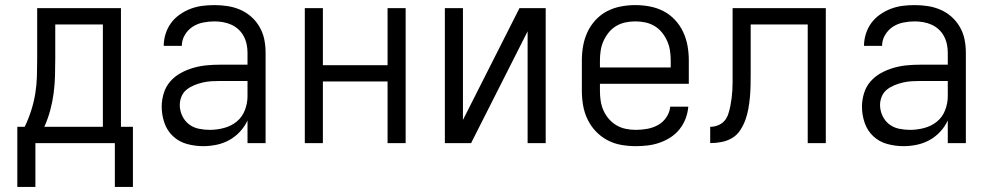

<svg xmlns="http://www.w3.org/2000/svg" viewBox="-20 -562 3890 754"><path d="M48 172V-64H77Q92 -95 102.5 -128Q113 -161 118.5 -194.5Q124 -228 125 -262.5Q126 -297 126 -331V-530H455V-64H502V172H431V0H119V172ZM154 -64H384V-466H197V-331Q197 -297 196 -263Q195 -229 190.5 -195Q186 -161 177 -128Q168 -95 154 -64Z M778 12Q746 12 714.5 3.5Q683 -5 659.5 -27Q636 -49 625.5 -80Q615 -111 615 -143Q615 -169 623 -195.5Q631 -222 648.5 -242Q666 -262 689.5 -275Q713 -288 739 -295.5Q765 -303 791.5 -305.5Q818 -308 845 -308H952V-355Q952 -372 948.5 -388.5Q945 -405 937 -420Q929 -435 916.5 -446.5Q904 -458 888.5 -465Q873 -472 856 -475Q839 -478 822 -478Q800 -478 777.5 -473.5Q755 -469 736.5 -457Q718 -445 706 -425Q694 -405 694 -382H623Q623 -406 630.5 -429.5Q638 -453 652 -472Q666 -491 686 -505Q706 -519 728.5 -527.5Q751 -536 774.5 -539Q798 -542 822 -542Q848 -542 874 -538Q900 -534 924 -523.5Q948 -513 967.5 -495.5Q987 -478 1000 -455Q1013 -432 1018 -406.5Q1023 -381 1023 -355V0H952V-89Q941 -65 922.5 -45Q904 -25 880.5 -12Q857 1 830.5 6.5Q804 12 778 12ZM804 -52Q832 -52 860 -59.5Q888 -67 909.5 -84.5Q931 -102 941.5 -129Q952 -156 952 -184V-244H845Q828 -244 810.5 -243Q793 -242 776 -238Q759 -234 743 -227.5Q727 -221 713.5 -210.5Q700 -200 693 -183.5Q686 -167 686 -150Q686 -128 695.5 -107.5Q705 -87 722 -74Q739 -61 760.5 -56.5Q782 -52 804 -52Z M1177 0V-530H1248V-306H1502V-530H1573V0H1502V-242H1248V0Z M1727 0V-530H1798V-91L2020 -530H2123V0H2052V-439L1830 0Z M2477 12Q2448 12 2419.5 7Q2391 2 2365.5 -11.5Q2340 -25 2320 -46Q2300 -67 2287.5 -93Q2275 -119 2270 -147.5Q2265 -176 2265 -205V-325Q2265 -354 2270 -382Q2275 -410 2287 -436Q2299 -462 2319 -483.5Q2339 -505 2364 -518Q2389 -531 2417.5 -536.5Q2446 -542 2475 -542Q2504 -542 2532.5 -536.5Q2561 -531 2586 -518Q2611 -505 2631 -483.5Q2651 -462 2663 -436Q2675 -410 2680 -382Q2685 -354 2685 -325V-233H2336V-205Q2336 -185 2339 -165.5Q2342 -146 2350 -128Q2358 -110 2371 -95Q2384 -80 2401 -70Q2418 -60 2437.5 -56Q2457 -52 2477 -52Q2499 -52 2521.5 -56Q2544 -60 2564 -71Q2584 -82 2597 -101.5Q2610 -121 2612 -143H2683Q2681 -119 2672.5 -96.5Q2664 -74 2649 -55Q2634 -36 2614 -23Q2594 -10 2571.5 -2Q2549 6 2525 9Q2501 12 2477 12ZM2336 -297H2614V-325Q2614 -345 2611 -364Q2608 -383 2600 -401Q2592 -419 2579.5 -434.5Q2567 -450 2550 -460Q2533 -470 2514 -474Q2495 -478 2475 -478Q2455 -478 2436 -474Q2417 -470 2400 -460Q2383 -450 2370.5 -434.5Q2358 -419 2350 -401Q2342 -383 2339 -364Q2336 -345 2336 -325Z M3152 0V-466H2928V-270Q2928 -248 2927.5 -225.5Q2927 -203 2925 -180.5Q2923 -158 2919 -135.5Q2915 -113 2907.5 -92Q2900 -71 2887.5 -51.5Q2875 -32 2856 -20.5Q2837 -9 2814.5 -4.5Q2792 0 2769 0V-64Q2785 -64 2800 -70Q2815 -76 2825 -87.5Q2835 -99 2840 -114.5Q2845 -130 2848 -145Q2851 -160 2853 -175.5Q2855 -191 2856 -207Q2857 -223 2857 -238.5Q2857 -254 2857 -270V-530H3223V0Z M3528 12Q3496 12 3464.5 3.5Q3433 -5 3409.5 -27Q3386 -49 3375.5 -80Q3365 -111 3365 -143Q3365 -169 3373 -195.5Q3381 -222 3398.5 -242Q3416 -262 3439.5 -275Q3463 -288 3489 -295.5Q3515 -303 3541.5 -305.5Q3568 -308 3595 -308H3702V-355Q3702 -372 3698.5 -388.5Q3695 -405 3687 -420Q3679 -435 3666.5 -446.5Q3654 -458 3638.5 -465Q3623 -472 3606 -475Q3589 -478 3572 -478Q3550 -478 3527.5 -473.5Q3505 -469 3486.5 -457Q3468 -445 3456 -425Q3444 -405 3444 -382H3373Q3373 -406 3380.5 -429.5Q3388 -453 3402 -472Q3416 -491 3436 -505Q3456 -519 3478.5 -527.5Q3501 -536 3524.5 -539Q3548 -542 3572 -542Q3598 -542 3624 -538Q3650 -534 3674 -523.5Q3698 -513 3717.5 -495.5Q3737 -478 3750 -455Q3763 -432 3768 -406.5Q3773 -381 3773 -355V0H3702V-89Q3691 -65 3672.5 -45Q3654 -25 3630.5 -12Q3607 1 3580.5 6.5Q3554 12 3528 12ZM3554 -52Q3582 -52 3610 -59.5Q3638 -67 3659.5 -84.5Q3681 -102 3691.5 -129Q3702 -156 3702 -184V-244H3595Q3578 -244 3560.5 -243Q3543 -242 3526 -238Q3509 -234 3493 -227.5Q3477 -221 3463.5 -210.5Q3450 -200 3443 -183.5Q3436 -167 3436 -150Q3436 -128 3445.5 -107.5Q3455 -87 3472 -74Q3489 -61 3510.5 -56.5Q3532 -52 3554 -52Z"/></svg>

Font: Lode
Style: Regular
Weight: 400
Monospace: yes
Designer: Belleve Invis
Foundry: Belleve Invis
Version: Version 29.2.0; ttfautohint (v1.8.3)